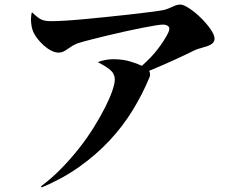

<svg xmlns="http://www.w3.org/2000/svg" viewBox="-20 -774 1040 843"><path d="M123 -642Q118 -656 116.5 -676.5Q115 -697 119 -718L122 -719Q145 -696 161 -688.5Q177 -681 203 -681Q229 -681 269.5 -683.5Q310 -686 356.5 -690.5Q403 -695 452.5 -700Q502 -705 546 -710Q590 -715 625.5 -719.5Q661 -724 681 -727Q698 -729 711 -733.5Q724 -738 734 -743Q739 -745 743.5 -747Q748 -749 753 -751Q758 -752 762 -753Q766 -754 771 -754Q786 -754 811.5 -737Q837 -720 861.5 -696Q886 -672 904 -646.5Q922 -621 922 -604Q922 -593 914 -585Q906 -577 892 -572Q884 -570 877 -567.5Q870 -565 863 -563Q850 -560 838 -555Q804 -538 752 -514Q700 -490 635 -463Q639 -453 639 -447.5Q639 -442 637 -436Q606 -361 562.5 -290Q519 -219 460.5 -156.5Q402 -94 328 -41.5Q254 11 163 49L160 44Q207 9 249.5 -34.5Q292 -78 328 -124Q364 -170 392.5 -216Q421 -262 441.5 -302.5Q462 -343 473 -375Q484 -407 484 -424Q484 -451 462 -468.5Q440 -486 411 -500V-502Q425 -507 441.5 -510.5Q458 -514 477 -514Q517 -514 548.5 -505Q580 -496 603 -485Q645 -522 673.5 -559.5Q702 -597 718 -629Q728 -649 720 -657.5Q712 -666 695 -666Q685 -666 660.5 -662Q636 -658 603 -651.5Q570 -645 531.5 -636.5Q493 -628 455.5 -619Q418 -610 384.5 -601.5Q351 -593 328 -586Q320 -584 313 -580.5Q306 -577 300 -574Q294 -570 288.5 -566.5Q283 -563 277 -559Q266 -551 257 -547Q248 -543 237 -543Q222 -543 204.5 -552Q187 -561 171 -575.5Q155 -590 142 -607.5Q129 -625 123 -642Z"/></svg>

Font: XinYuGongZhangJiaSongA
Style: Regular
Weight: 900
Designer: XinYuGong
Foundry: Adobe Systems Incorporated
Version: Version 1.00